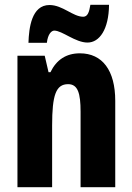

<svg xmlns="http://www.w3.org/2000/svg" viewBox="-20 -783 554 803"><path d="M99 -604H176C180 -640 195 -655 207 -655C240 -655 295 -605 346 -605C396 -605 435 -660 436 -763H358C353 -731 346 -713 328 -713C285 -713 242 -762 187 -762C112 -762 101 -666 99 -604ZM314 -560C257 -560 216 -533 191 -481H183L167 -550H53V0H198V-258C198 -386 214 -431 265 -431C306 -431 317 -392 317 -316V0H462V-361C462 -489 408 -560 314 -560Z"/></svg>

Font: Noto Sans Lao UI ExtCond ExtBd
Style: Regular
Weight: 800
Width: 2
Designer: Monotype Design Team
Foundry: Monotype Imaging Inc.
Version: Version 2.000